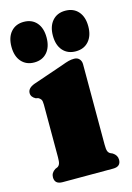

<svg xmlns="http://www.w3.org/2000/svg" viewBox="-110 -735 542 791"><g transform="rotate(-15 161.0 -340.0)"><path d="M263.5 -447.5V-104.5Q263.5 -85 266.5 -77Q269.5 -69 276.5 -65L286.5 -60.5Q305 -48.5 305 -29.5Q305 0 272 0H56.5Q23 0 23 -29.5Q23 -48.5 41.5 -60.5L52 -65Q58.5 -69 61.5 -77Q64.5 -85 64.5 -104.5V-328.5Q64.5 -344.5 60.5 -350.5Q56.5 -356.5 49 -360.5L39 -362.5Q20 -372.5 20 -389.5Q20 -410.5 49.5 -421.5L178 -465.5Q198 -473 209.5 -476Q221 -479 233.5 -479Q247.5 -479 255.5 -470Q263.5 -461 263.5 -447.5ZM72 -506.5Q37.8 -506.5 17.5 -529.5Q-2.9 -552.5 -2.9 -593Q-2.9 -633.5 17.5 -656.5Q37.8 -679.5 72 -679.5Q106.6 -679.5 126.8 -656.5Q146.9 -633.5 146.9 -593Q146.9 -553 126.8 -529.8Q106.6 -506.5 72 -506.5ZM249.1 -506.5Q214.5 -506.5 194.1 -529.5Q173.8 -552.5 173.8 -593Q173.8 -633 194.1 -656.2Q214.5 -679.5 249.1 -679.5Q284.1 -679.5 304.4 -656.5Q324.8 -633.5 324.8 -593Q324.8 -553 304.4 -529.8Q284.1 -506.5 249.1 -506.5Z"/></g></svg>

Font: Fraunces 72pt Soft Black
Style: Regular
Weight: 900
Version: Version 1.000;[b76b70a41]